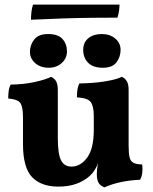

<svg xmlns="http://www.w3.org/2000/svg" viewBox="-20 -798 657 827"><path d="M231 5.8Q158 5.8 118.5 -34.7Q79 -75.2 79 -178.2V-292Q79 -335.4 68.7 -352.7Q58.4 -370 15.4 -373.8Q15.4 -389.6 17.3 -405Q19.2 -420.4 26 -433.6Q82.8 -434.4 129.5 -444.7Q176.2 -455 199.8 -467Q213.6 -461.6 221.3 -448.5Q229 -435.4 229 -411V-202.6Q229 -135.2 242.8 -107.8Q256.6 -80.4 288 -80.4Q326.8 -80.4 355.4 -119.1Q384 -157.8 384 -238.8V-297Q384 -340.4 371 -358.2Q358 -376 311.4 -378.8Q311.4 -394.6 313.3 -410Q315.2 -425.4 322 -438.6Q382 -439.4 431.8 -447.4Q481.6 -455.4 504.8 -467Q518 -461.6 526 -448.5Q534 -435.4 534 -411V-133.6L403.2 -97.8Q396.4 -79 387.4 -64.9Q378.4 -50.8 366.8 -40.4Q344.4 -19.8 310.6 -7Q276.8 5.8 231 5.8ZM429.8 9Q412.6 2.2 404.8 -10.1Q397 -22.4 397 -48.4Q397 -64.8 400.6 -86.3Q404.2 -107.8 410 -128.8L534 -172Q534 -138.4 538 -121Q542 -103.6 554.4 -96.9Q566.8 -90.2 592.4 -89.6Q594.8 -72.4 592.9 -55.2Q591 -38 583.4 -23.8Q545.2 -22.4 504.7 -14.4Q464.2 -6.4 429.8 9ZM422.6 -506.2Q381 -506.2 359.7 -527.6Q338.4 -549 338.4 -583Q338.4 -615.4 360.5 -633.4Q382.6 -651.4 418.4 -651.4Q453.6 -651.4 476.5 -632Q499.4 -612.6 499.4 -583Q499.4 -553.6 482 -529.9Q464.6 -506.2 422.6 -506.2ZM190 -506.2Q154.2 -506.2 131.6 -526.1Q109 -546 109 -574.6Q109 -604.4 127.4 -627.9Q145.8 -651.4 187.4 -651.4Q230 -651.4 249.2 -630Q268.4 -608.6 268.4 -576.6Q268.4 -547 246.1 -526.6Q223.8 -506.2 190 -506.2ZM494.8 -778.2Q494.8 -767.8 492.8 -752.2Q490.8 -736.6 485.8 -722Q438 -722 378.5 -721.4Q319 -720.8 252 -718.6Q185 -716.4 113.4 -713Q113.4 -727.4 115.4 -746.2Q117.4 -765 122.4 -778.2Z"/></svg>

Font: Vollkorn
Style: Regular
Weight: 400
Designer: Friedrich Althausen
Foundry: Friedrich Althausen
Version: Version 4.104